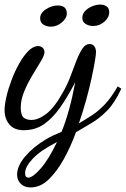

<svg xmlns="http://www.w3.org/2000/svg" viewBox="-27 -542 552 842"><path d="M107 280Q80 280 64 264Q48 248 48 224Q48 186 83 144.5Q118 103 173 70Q189 60 206.5 52Q224 44 243 36Q261 -8 276 -62.5Q291 -117 303 -182Q270 -118 237 -71Q204 -24 166 2.5Q128 29 77 29Q35 29 14 3.5Q-7 -22 -7 -59Q-7 -82 1 -117Q9 -152 23.5 -190.5Q38 -229 57 -263Q76 -297 97.5 -318.5Q119 -340 140 -340Q151 -340 159.5 -333Q168 -326 168 -313Q168 -300 152.5 -274Q137 -248 116 -213.5Q95 -179 79.5 -142Q64 -105 64 -71Q64 -38 76 -27Q88 -16 111 -16Q141 -16 176.5 -43Q212 -70 250 -139Q269 -172 282.5 -208.5Q296 -245 308.5 -277Q321 -309 334.5 -329Q348 -349 366 -349Q379 -349 386.5 -339Q394 -329 394 -314Q394 -303 389 -273Q384 -243 374.5 -199Q365 -155 351 -104Q337 -53 319 -1Q348 -18 376.5 -36.5Q405 -55 433 -84.5Q461 -114 489 -163L505 -153Q476 -90 441.5 -55.5Q407 -21 372 -1Q337 19 306 38Q284 99 253.5 154.5Q223 210 186.5 245Q150 280 107 280ZM97 237Q116 237 151 197.5Q186 158 223 81Q153 116 118 152.5Q83 189 83 217Q83 228 87 232.5Q91 237 97 237ZM196 -425Q178 -425 163.5 -434Q149 -443 149 -462Q149 -485 174.5 -501.5Q200 -518 227 -518Q244 -518 255 -510Q266 -502 266 -483Q266 -462 244 -443.5Q222 -425 196 -425ZM381 -428Q363 -428 348.5 -437Q334 -446 334 -464Q334 -481 346.5 -494Q359 -507 377.5 -514.5Q396 -522 413 -522Q429 -522 440.5 -514Q452 -506 452 -489Q452 -465 430.5 -446.5Q409 -428 381 -428Z"/></svg>

Font: Dancing Script SemiBold
Style: Regular
Weight: 600
Designer: Pablo Impallari
Foundry: Pablo Impallari
Version: Version 2.001